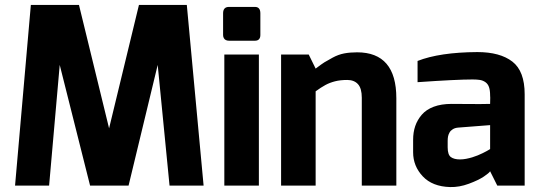

<svg xmlns="http://www.w3.org/2000/svg" viewBox="-20 -752 2183 778"><path d="M41 0 105 -732H300L422 -232L543 -732H737L805 0H667L619 -489L501 0H345L222 -489L179 0Z M884 -610V-698Q884 -724 908 -724H1013Q1035 -724 1035 -698V-610Q1035 -599 1029.5 -593Q1024 -587 1013 -587H908Q901 -587 895.5 -589.5Q890 -592 887 -597.5Q884 -603 884 -610ZM889 0V-531H1029V0Z M1119 0V-531H1231L1259 -474Q1284 -493 1294.5 -499.5Q1305 -506 1328 -518.5Q1351 -531 1374.5 -535.5Q1398 -540 1427 -540Q1586 -540 1586 -354V0H1446V-356Q1446 -394 1430.5 -411Q1415 -428 1387 -428Q1359 -428 1337.5 -422.5Q1316 -417 1298.5 -407.5Q1281 -398 1259 -382V0Z M1654 -135V-185Q1654 -216 1662.5 -241Q1671 -266 1689 -287Q1707 -308 1737.5 -319.5Q1768 -331 1810 -331Q1849 -331 1887.5 -330.5Q1926 -330 1966 -331Q1967 -364 1966 -365Q1966 -386 1961.5 -399Q1957 -412 1947 -419Q1937 -426 1925 -428Q1913 -430 1895 -430Q1830 -430 1672 -419V-505Q1761 -540 1914 -541Q2006 -541 2056 -502.5Q2106 -464 2106 -370V0H1995L1966 -58Q1962 -51 1940.5 -36.5Q1919 -22 1880 -7.5Q1841 7 1804 6Q1732 4 1693 -37.5Q1654 -79 1654 -135ZM1794 -155Q1794 -125 1807 -115.5Q1820 -106 1844 -106Q1856 -106 1869 -108.5Q1882 -111 1893.5 -114.5Q1905 -118 1916 -122.5Q1927 -127 1936 -131.5Q1945 -136 1951.5 -139.5Q1958 -143 1962 -145.5Q1966 -148 1966 -148V-245L1837 -235Q1824 -234 1815 -228.5Q1806 -223 1801.5 -215Q1797 -207 1795.5 -199Q1794 -191 1794 -181Z"/></svg>

Font: Mina
Style: Bold
Weight: 700
Version: Version 1.000